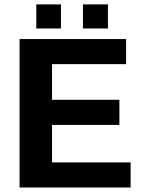

<svg xmlns="http://www.w3.org/2000/svg" viewBox="-20 -832 640 852"><path d="M66.9 0V-658.7H539.6V-547.4H210.9V-389.2H509.8V-277.8H210.9V-111.3H559.6V0ZM348.1 -705.6V-812.5H459V-705.6ZM141.1 -705.6V-812.5H250.5V-705.6Z"/></svg>

Font: Liberation Mono
Style: Bold
Weight: 700
Monospace: yes
Designer: Steve Matteson
Foundry: Ascender Corporation
Version: Version 2.1.5